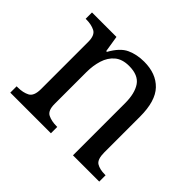

<svg xmlns="http://www.w3.org/2000/svg" viewBox="-127 -722 899 899"><g transform="rotate(45 322.5 -273.0)"><path d="M28 0V-42H36Q70 -42 94 -54.5Q118 -67 118 -114V-426Q118 -470 94.5 -482Q71 -494 38 -494H33V-536H195L208 -455H213Q244 -511 282.5 -528.5Q321 -546 369 -546Q448 -546 492.5 -499.5Q537 -453 537 -350V-114Q537 -67 557.5 -54.5Q578 -42 612 -42H617V0H443V-345Q443 -410 418.5 -446Q394 -482 333 -482Q288 -482 261.5 -459.5Q235 -437 223.5 -400Q212 -363 212 -320V-109Q212 -65 235.5 -53.5Q259 -42 292 -42H297V0Z"/></g></svg>

Font: Noto Serif Dogra
Style: Regular
Weight: 400
Designer: Ek Type
Foundry: Ek Type
Version: Version 1.005